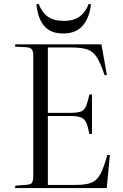

<svg xmlns="http://www.w3.org/2000/svg" viewBox="-20 -955 624 975"><path d="M57 0V-12L118 -17Q137 -18 143 -28Q149 -38 149 -65V-667Q149 -693 142.5 -703Q136 -713 116 -715L57 -718V-730H495L523 -574L511 -573Q491 -634 471.5 -664.5Q452 -695 422 -704.5Q392 -714 339 -714H223V-382H338Q373 -382 390.5 -388.5Q408 -395 416.5 -415Q425 -435 434 -475L447 -476V-275L434 -274Q427 -312 418 -332Q409 -352 390.5 -359Q372 -366 336 -366H223V-16H367Q415 -16 443.5 -27Q472 -38 489.5 -70.5Q507 -103 525 -168H538L522 0ZM301 -785Q237 -785 204.5 -823Q172 -861 165 -933L176 -935Q194 -891 223.5 -870Q253 -849 304 -849Q356 -849 386 -872Q416 -895 430 -935L442 -933Q435 -867 401 -826Q367 -785 301 -785Z"/></svg>

Font: Literata 72pt Light
Style: Regular
Weight: 300
Designer: Latin by Veronika Burian and Jose Scaglione. Greek by Irene Vlachou. Cyrillic by Vera Evstafieva.
Foundry: TypeTogether
Version: Version 3.002